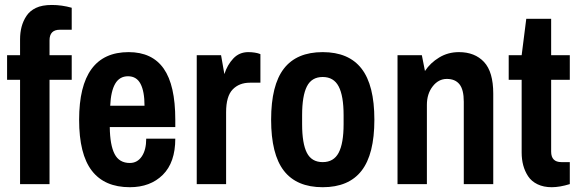

<svg xmlns="http://www.w3.org/2000/svg" viewBox="-20 -746 2343 778"><path d="M270.6 -714.6V-625.5H222.4Q180.7 -625.5 180.7 -582.5V-522.2H270.6V-422.7H180.7V0H61.3V-422.7H8.7V-522.2H61.3V-586.4Q61.3 -613.8 67.5 -637.5Q73.8 -661.2 87.3 -681.6Q100.8 -702 125.5 -713.9Q150.3 -725.9 190.3 -725.9Q230.2 -725.9 270.6 -714.6Z M501.3 -534.8Q596.4 -534.8 643.4 -467.9Q690.3 -401 690.3 -260.6V-231.1H424.8Q425.7 -158.1 444.4 -121.9Q463.1 -85.6 506.1 -85.6Q536.5 -85.6 554.5 -112.1Q572.5 -138.6 572.5 -184.2H690.3Q690.3 -87.7 639.7 -37.6Q589.1 12.6 506.1 12.6Q403.6 12.6 352.1 -54.3Q300.6 -121.2 300.6 -260.6Q300.6 -534.8 501.3 -534.8ZM426.6 -317.5H565.6Q565.6 -375.3 549.5 -406.2Q533.4 -437 498.9 -437Q464.4 -437 446.8 -406.8Q429.2 -376.6 426.6 -317.5Z M986.1 -534.8Q1000 -534.8 1012.2 -532.8Q1024.3 -530.8 1029.5 -528.7L1035.2 -526.5V-410.9H992.6Q949.2 -410.9 922.7 -383.4Q896.2 -355.8 896.2 -291.1V0H777.2V-522.2H875.8L889.2 -445.7Q901 -483.1 925.3 -508.9Q949.6 -534.8 986.1 -534.8Z M1130.3 -467.9Q1182 -534.8 1287.6 -534.8Q1393.1 -534.8 1445 -467.9Q1497 -401 1497 -260.9Q1497 -120.8 1445 -54.1Q1393.1 12.6 1287.6 12.6Q1182 12.6 1130.3 -54.1Q1078.6 -120.8 1078.6 -260.9Q1078.6 -401 1130.3 -467.9ZM1204.2 -279.3V-242.8Q1204.2 -164.6 1223.5 -126.8Q1242.8 -89.1 1287.6 -89.1Q1332.3 -89.1 1352.3 -127.1Q1372.3 -165.1 1372.3 -242.8V-279.3Q1372.3 -357.5 1352.3 -395.7Q1332.3 -434 1287.6 -434Q1242.8 -434 1223.5 -395.7Q1204.2 -357.5 1204.2 -279.3Z M1839.7 -534.8Q1904 -534.8 1941.4 -494.8Q1978.7 -454.8 1978.7 -366.6V0H1859.3V-333.6Q1859.3 -382.7 1841.9 -404.4Q1824.5 -426.2 1790.6 -426.2Q1756.7 -426.2 1733.3 -396Q1709.8 -365.8 1709.8 -321V0H1590.8V-522.2H1689.4L1702 -458.3Q1723.7 -491.3 1759.6 -513Q1795.4 -534.8 1839.7 -534.8Z M2288.9 -422.7H2213.3V-131.6Q2213.3 -89.1 2255 -89.1H2288.9V0Q2248 12.6 2215.5 12.6Q2182.9 12.6 2158.1 0.7Q2133.4 -11.3 2119.9 -31.9Q2106.4 -52.6 2100.1 -76.5Q2093.8 -100.3 2093.8 -128.1V-422.7H2041.3V-522.2H2093.8L2112.5 -669.9H2213.3V-522.2H2288.9Z"/></svg>

Font: Puralecka Narrow
Style: Bold
Weight: 700
Designer: Hector Gatti, Marcela Romero, Pablo Cosgaya and Nicolas Silva
Version: Version 1.004;PS 001.004;hotconv 1.0.70;makeotf.lib2.5.58329